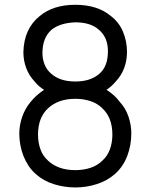

<svg xmlns="http://www.w3.org/2000/svg" viewBox="-20 -786 644 821"><path d="M150 -717.5Q207.5 -765.5 302 -765.5Q397 -765.5 454 -717.5Q488.5 -691.5 505.8 -650.8Q523 -610 523 -563.5Q523 -527.5 511 -495.2Q499 -463 475 -437.5Q455.5 -415 435.5 -402Q472 -378.5 491.5 -351Q517 -324 529.2 -288Q541.5 -252 541.5 -215.5Q541.5 -164.5 524 -118.8Q506.5 -73 471 -41.5Q437.5 -12.5 393.2 1.5Q349 15.5 302 15.5Q255 15.5 210.2 1.5Q165.5 -12.5 133.5 -41.5Q115.5 -57 102.2 -77Q89 -97 80.2 -119.2Q71.5 -141.5 67 -165.8Q62.5 -190 62.5 -214.5Q62.5 -251 75 -286.8Q87.5 -322.5 111.5 -351Q133 -378 168.5 -402Q146 -415 128 -437.5Q104 -463 92 -495.2Q80 -527.5 80 -563.5Q82.5 -663.5 150 -717.5ZM200 -658.5Q161.5 -624 161.5 -559.5Q161.5 -532.5 171.2 -509Q181 -485.5 200 -470Q237 -437.5 302 -437.5Q367 -437.5 404 -470Q441.5 -500.5 441.5 -567.5Q441.5 -626 403 -658.5Q368 -690.5 302 -690.5Q236.5 -688 200 -658.5ZM185.5 -323Q142.5 -283 142.5 -210.5Q142.5 -177 152.8 -148Q163 -119 185.5 -99Q229 -58.5 302 -58.5Q336.5 -58.5 366.5 -68.2Q396.5 -78 417.5 -99Q440 -119 450.2 -148Q460.5 -177 460.5 -210.5Q460.5 -283 417.5 -323Q396.5 -344 366.5 -353.8Q336.5 -363.5 302 -363.5Q229 -363.5 185.5 -323Z"/></svg>

Font: Russisch Sans
Style: Regular
Weight: 400
Designer: Michael Sharanda (font) & Cristiano Sobral (main changes)
Foundry: Michael Sharanda
Version: Version 2.00;October 25, 2020;FontCreator 13.0.0.2681 64-bit